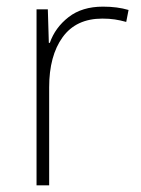

<svg xmlns="http://www.w3.org/2000/svg" viewBox="-20 -609 423 578"><path d="M290 -589Q312 -589 331 -586.5Q350 -584 367 -579L360 -543Q342 -548 325.5 -550.5Q309 -553 288 -553Q209 -553 168.5 -497Q128 -441 128 -346V-51H90V-581H124L127 -480H130Q146 -526 186.5 -557.5Q227 -589 290 -589Z"/></svg>

Font: Noto Sans Tamil UI ExtraLight
Style: Regular
Weight: 200
Designer: Jelle Bosma - Monotype Design Team
Foundry: Monotype Imaging Inc.
Version: Version 2.004; ttfautohint (v1.8.4.7-5d5b)